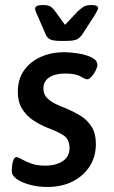

<svg xmlns="http://www.w3.org/2000/svg" viewBox="-20 -738 453 765"><path d="M223 -575Q192 -575 180 -581Q168 -587 162 -601L129 -677Q125 -685 122.5 -691.5Q120 -698 120 -703Q120 -718 150 -718Q174 -718 183.5 -710.5Q193 -703 199 -694L239 -639L291 -694Q301 -703 312 -710.5Q323 -718 345 -718Q371 -718 371 -705Q371 -700 357 -677L308 -601Q299 -588 287 -581.5Q275 -575 242 -575ZM168 7Q133 7 100.5 -1.5Q68 -10 47.5 -24Q27 -38 27 -56Q27 -80 32 -96Q37 -112 45 -112Q52 -112 66.5 -103.5Q81 -95 104.5 -86.5Q128 -78 161 -78Q203 -78 230 -96Q257 -114 257 -148Q257 -185 230.5 -200.5Q204 -216 169 -229Q139 -241 112 -259Q85 -277 68 -304.5Q51 -332 51 -372Q51 -423 76 -458Q101 -493 143 -511.5Q185 -530 236 -530Q261 -530 292 -525Q323 -520 345.5 -509Q368 -498 368 -479Q368 -470 361 -456.5Q354 -443 344.5 -432.5Q335 -422 328 -422Q320 -422 300.5 -433.5Q281 -445 240 -445Q199 -445 176 -429.5Q153 -414 153 -386Q153 -362 167.5 -347.5Q182 -333 203.5 -323Q225 -313 248 -304Q276 -292 302 -276Q328 -260 345 -233Q362 -206 362 -164Q362 -114 337.5 -75.5Q313 -37 269.5 -15Q226 7 168 7Z"/></svg>

Font: Asap Medium
Style: Italic
Weight: 500
Italic angle: -6°
Designer: Pablo Cosgaya
Foundry: Omnibus-Type
Version: Version 3.001; ttfautohint (v1.8.3)